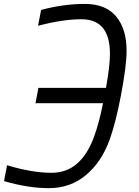

<svg xmlns="http://www.w3.org/2000/svg" viewBox="-23 -947 709 977"><path d="M516.3 -500Q536.5 -610.7 536.5 -673.2Q536.5 -849 391.9 -849Q296.2 -849 170.6 -815.8L186.2 -896.5Q301.4 -927.1 407.6 -927.1Q515 -927.1 568 -863.3Q621.1 -799.5 621.1 -688.8Q621.1 -611.3 591.8 -458.3Q565.8 -322.3 535.2 -237Q494.1 -123 414.7 -56.3Q335.3 10.4 225.3 10.4Q120.4 10.4 -2.6 -25.4L13 -106.1Q140 -67.7 240.2 -67.7Q390 -67.7 457 -255.2Q481.1 -321 501.3 -421.9H157.6L172.5 -500Z"/></svg>

Font: Monoid
Style: Italic
Weight: 400
Width: 4
Italic angle: -11°
Monospace: yes
Version: Version 0.61